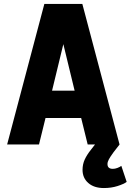

<svg xmlns="http://www.w3.org/2000/svg" viewBox="-20 -730 660 970"><path d="M16 0 204 -710H396L584 0H423L390 -134H210L177 0ZM300 -507 243 -272H357ZM505 220Q455 220 426 194.5Q397 169 397 128Q397 100 408 76Q419 52 439 27L474 -18L584 0L553 40Q537 62 530 75Q523 88 523 99Q523 123 550 123Q561 123 573 118.5Q585 114 593 108L620 189Q605 200 573.5 210Q542 220 505 220Z"/></svg>

Font: Geist Mono ExtraBold
Style: Regular
Weight: 800
Monospace: yes
Designer: Basement.studio, Andrés Briganti, Mateo Zaragoza
Foundry: Basement.studio, Vercel, Andrés Briganti, Guido Ferreyra, Mateo Zaragoza
Version: Version 1.500; ttfautohint (v1.8.4.7-5d5b)